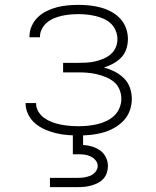

<svg xmlns="http://www.w3.org/2000/svg" viewBox="-20 -548 640 788"><path d="M303 8Q279 8 255.5 6Q232 4 209 -1.5Q186 -7 164.5 -16.5Q143 -26 125 -41Q107 -56 96 -78Q85 -100 85 -123V-125H128Q128 -106 137.5 -90Q147 -74 162 -63.5Q177 -53 194.5 -46.5Q212 -40 230 -36.5Q248 -33 266.5 -31.5Q285 -30 303 -30Q322 -30 341.5 -32Q361 -34 380 -38.5Q399 -43 417 -51.5Q435 -60 449 -73.5Q463 -87 470.5 -105Q478 -123 478 -143Q478 -162 470.5 -180.5Q463 -199 448 -211.5Q433 -224 414.5 -231.5Q396 -239 377 -243.5Q358 -248 339 -249.5Q320 -251 300 -251H239V-290H300Q318 -290 335.5 -291Q353 -292 370.5 -296Q388 -300 404.5 -307Q421 -314 434.5 -325.5Q448 -337 455 -353.5Q462 -370 462 -388Q462 -405 455 -422Q448 -439 435.5 -451Q423 -463 406.5 -470.5Q390 -478 373 -482Q356 -486 338.5 -488Q321 -490 303 -490Q286 -490 269 -488.5Q252 -487 235.5 -483.5Q219 -480 203 -473.5Q187 -467 173.5 -456Q160 -445 152 -429.5Q144 -414 144 -397V-395H101V-399Q101 -421 110.5 -442Q120 -463 136 -478Q152 -493 172.5 -503Q193 -513 214.5 -518.5Q236 -524 258.5 -526Q281 -528 303 -528Q326 -528 349 -525.5Q372 -523 394 -517Q416 -511 436.5 -500Q457 -489 473 -472Q489 -455 497 -433Q505 -411 505 -388Q505 -367 498.5 -347Q492 -327 477.5 -312Q463 -297 444.5 -287Q426 -277 407 -271Q429 -265 450 -254.5Q471 -244 488 -227.5Q505 -211 513 -188.5Q521 -166 521 -142Q521 -118 512.5 -94Q504 -70 486.5 -52Q469 -34 447 -22Q425 -10 401 -3.5Q377 3 352.5 5.5Q328 8 303 8ZM185 220V182H300Q313 182 326 180Q339 178 351 173Q363 168 372 157Q381 146 381 133Q381 120 372 109.5Q363 99 351 93.5Q339 88 326 86.5Q313 85 300 85H279V-30H321V47Q340 48 358 53.5Q376 59 391 69.5Q406 80 414.5 97.5Q423 115 423 133Q423 147 418.5 161Q414 175 404.5 185.5Q395 196 382.5 202.5Q370 209 356 213Q342 217 328 218.5Q314 220 300 220Z"/></svg>

Font: Iosevka Aile Extralight
Style: Regular
Weight: 200
Designer: Belleve Invis
Foundry: Belleve Invis
Version: Version 31.1.0; ttfautohint (v1.8.4)